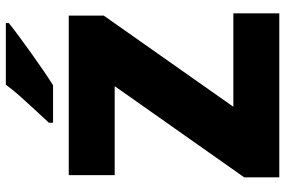

<svg xmlns="http://www.w3.org/2000/svg" viewBox="-178 -789 967 651"><g transform="rotate(-90 305.5 -463.5)"><path d="M585.9 0H29.8V-119.1L338.9 -558.1H37.1V-713.9H578.1V-595.2L269 -155.8H585.9ZM552.7 -927.2V-917Q535.2 -902.8 507.8 -882.6Q480.5 -862.3 450 -840.6Q419.4 -818.8 390.9 -799.3Q362.3 -779.8 341.8 -767.1H214.8V-781.2Q231.9 -799.8 255.9 -825.4Q279.8 -851.1 303.7 -877.9Q327.6 -904.8 343.8 -927.2Z"/></g></svg>

Font: Open Sans ExtraBold
Style: Regular
Weight: 800
Designer: Monotype Design Team
Foundry: Monotype Imaging Inc.
Version: Version 3.003; ttfautohint (v1.8.4)